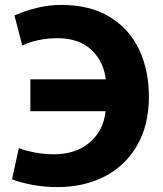

<svg xmlns="http://www.w3.org/2000/svg" viewBox="-20 -724 664 784"><path d="M215 -568Q174 -568 136.5 -560Q99 -552 71 -538L39 -661Q139 -704 229 -704Q350 -704 430.5 -653.5Q511 -603 549.5 -518.5Q588 -434 588 -330Q588 -212 539 -128.5Q490 -45 405.5 -2.5Q321 40 214 40Q161 40 111 30.5Q61 21 29 8L57 -119Q86 -108 124 -101Q162 -94 199 -94Q290 -94 346.5 -142.5Q403 -191 411 -270H104V-400H412Q403 -474 352.5 -521Q302 -568 215 -568Z"/></svg>

Font: Gmarket Sans TTF Bold
Style: Regular
Weight: 700
Designer: Creative Director : Sungho Lee; Art Director : Kiwoong Choi; Project Manager : Sori Yang, Jongwook Yoon; Font Designer :
Foundry: Sandoll Inc.
Version: Version 1.000;hotconv 1.0.109;makeotfexe 2.5.65596